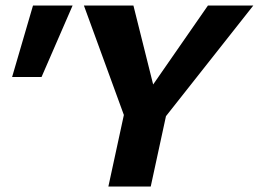

<svg xmlns="http://www.w3.org/2000/svg" viewBox="-20 -678 941 698"><path d="M556 -221 489 -302 736 -658H901ZM374 0 442 -314H596L528 0ZM442 -228 285 -658H465L554 -302ZM131 -398H24L100 -658H244Z"/></svg>

Font: Ysabeau ExtraBold
Style: Italic
Weight: 800
Italic angle: -12°
Designer: Christian Thalmann (Catharsis Fonts)
Version: Version 2.002